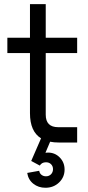

<svg xmlns="http://www.w3.org/2000/svg" viewBox="-20 -680 418 916"><path d="M263.2 0Q236.8 0 219.2 -3.9L196.8 48.8L209 47.9Q242.2 47.9 265.1 71.3Q288.1 94.7 288.1 128.9Q288.1 165.5 261.7 190.7Q235.4 215.8 196.8 215.8Q163.1 215.8 138.9 196.5Q114.7 177.2 109.9 145L167 134.8Q168.9 147 178 154.1Q187 161.1 199.2 161.1Q213.9 161.1 223.4 151.4Q232.9 141.6 232.9 127Q232.9 112.8 223.6 103.5Q214.4 94.2 199.2 94.2Q179.2 94.2 169.9 109.9L128.9 87.9L175.8 -20Q123 -52.7 123 -140.1V-426.8H15.1V-500H123V-660.2H198.2V-500H348.1V-426.8H198.2V-132.8Q198.2 -73.2 257.8 -73.2H348.1V0Z"/></svg>

Font: Uncut Sans
Style: Regular
Weight: 400
Designer: Kasper Nordkvist
Foundry: UNCUT.wtf
Version: Version 1.304;Glyphs 3.2 (3246)